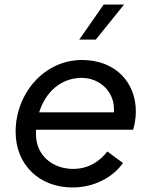

<svg xmlns="http://www.w3.org/2000/svg" viewBox="-20 -816 653 848"><path d="M528 -796H438L330 -641H403ZM568 -243C574 -263 580 -292 580 -324C580 -448 494 -551 342 -551C174 -551 49 -402 49 -234C49 -86 156 12 300 12C397 12 480 -34 523 -96L454 -147C421 -104 371 -70 303 -70C212 -70 139 -130 139 -222V-243ZM341 -472C421 -472 490 -410 483 -320H153C180 -407 247 -472 341 -472Z"/></svg>

Font: Plus Jakarta Text
Style: Italic
Weight: 400
Italic angle: -12°
Designer: Gumpita Rahayu
Foundry: Tokotype Studio
Version: Version 1.000;hotconv 1.0.109;makeotfexe 2.5.65596